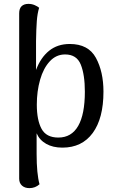

<svg xmlns="http://www.w3.org/2000/svg" viewBox="-20 -750 596 991"><path d="M514 -277Q514 -139 458.5 -63.5Q403 12 302 12Q253 12 218.5 -7.5Q184 -27 169 -62V44Q169 147 184 201Q162 221 132 221Q108 221 93.5 208Q79 195 79 172V-681Q79 -706 91.5 -718Q104 -730 127 -730Q144 -730 159 -723.5Q174 -717 182 -710Q173 -681 170 -641.5Q167 -602 166 -538V-389Q190 -453 233.5 -488Q277 -523 340 -523Q436 -523 475 -451.5Q514 -380 514 -277ZM418 -277Q418 -364 397 -416.5Q376 -469 316 -469Q270 -469 237 -433.5Q204 -398 187 -338.5Q170 -279 170 -210Q170 -130 194.5 -85Q219 -40 281 -40Q349 -40 383.5 -100Q418 -160 418 -277Z"/></svg>

Font: Arima Madurai Medium
Style: Regular
Weight: 500
Designer: Joana Correia and Natanael Gama
Foundry: NDISCOVER
Version: Version 1.020